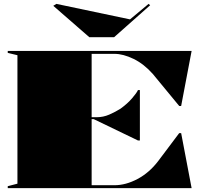

<svg xmlns="http://www.w3.org/2000/svg" viewBox="-20 -971 1059 991"><path d="M20 0V-10L70 -23V-686L20 -698V-708H969L915 -424H905L769 -589Q723 -641 669.5 -667Q616 -693 571 -693H453V-366H479Q513 -366 544 -379.5Q575 -393 602 -410Q638 -436 662 -464Q686 -492 692 -506H702V-246H692L464 -356H453V-15H571Q629 -15 689.5 -47Q750 -79 796 -139L905 -284H915L969 0ZM747 -951 755 -944 569 -779H441L255 -941L271 -951L651 -871Z"/></svg>

Font: Kalnia SemiExpanded
Style: Bold
Weight: 700
Width: 6
Designer: Frida Medrano
Foundry: Frida Medrano
Version: Version 1.105